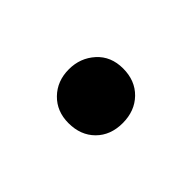

<svg xmlns="http://www.w3.org/2000/svg" viewBox="-37 -529 335 335"><g transform="rotate(-45 130.5 -361.5)"><path d="M130 -295Q100 -295 81.5 -313.5Q63 -332 63 -362Q63 -391 82 -409.5Q101 -428 130 -428Q158 -428 178 -410Q198 -392 198 -362Q198 -332 179 -313.5Q160 -295 130 -295Z"/></g></svg>

Font: Onest Medium
Style: Regular
Weight: 500
Designer: Dmitri Voloshin, Andrey Kudryavtsev
Foundry: Dmitri Voloshin, Andrey Kudryavtsev
Version: Version 1.000;gftools[0.9.33]